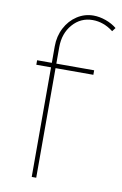

<svg xmlns="http://www.w3.org/2000/svg" viewBox="-85 -791 535 840"><g transform="rotate(10 182.5 -371.0)"><path d="M137.2 -580.1V-506.8H305.2V-486.8H137.2V0H117.2V-486.8H51.8V-506.8H117.2V-580.1Q117.2 -625 136.5 -662.1Q155.8 -699.2 189 -720.7Q222.2 -742.2 261.2 -742.2Q288.1 -742.2 316.2 -732.2Q344.2 -722.2 365.2 -705.1L353 -689Q310.1 -722.2 261.2 -722.2Q208 -722.2 172.6 -681.6Q137.2 -641.1 137.2 -580.1Z"/></g></svg>

Font: Montserrat
Style: Thin
Weight: 250
Designer: Julieta Ulanovsky
Foundry: Julieta Ulanovsky
Version: Version 1.000;PS 002.000;hotconv 1.0.70;makeotf.lib2.5.58329